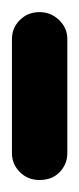

<svg xmlns="http://www.w3.org/2000/svg" viewBox="74 -775 132 320"><g transform="rotate(-90 140.0 -615.0)"><path d="M44.9 -568.8Q26.4 -568.8 13.2 -581.5Q0 -594.2 0 -615.2Q0 -634.8 13.2 -647.9Q26.4 -661.1 44.9 -661.1H234.9Q253.4 -661.1 266.6 -647.9Q279.8 -634.8 279.8 -615.2Q279.8 -596.2 266.6 -582.5Q253.4 -568.8 234.9 -568.8Z"/></g></svg>

Font: Comic Neue
Style: Bold
Weight: 700
Designer: Craig Rozynski
Foundry: Craig Rozynski
Version: Version 2.003;hotconv 1.0.109;makeotfexe 2.5.65596